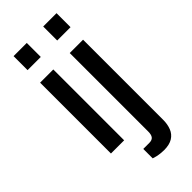

<svg xmlns="http://www.w3.org/2000/svg" viewBox="-285 -773 1008 1008"><g transform="rotate(-45 219.0 -269.0)"><path d="M61 -619V-723H159V-619ZM61 0V-526H159V0ZM281 -619V-723H380V-619ZM271 185Q260 185 246 183.5Q232 182 219 179Q206 176 198 173V103H243Q263 103 272 92Q281 81 281 57V-526H380V69Q380 102 369.5 128.5Q359 155 335 170Q311 185 271 185Z"/></g></svg>

Font: Archivo SemiCondensed Medium
Style: Regular
Weight: 500
Width: 4
Designer: Hector Gatti
Foundry: Omnibus-Type
Version: Version 2.001